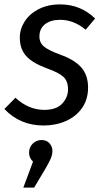

<svg xmlns="http://www.w3.org/2000/svg" viewBox="-28 -558 471 872"><path d="M404 -474 361 -423Q307 -468 245 -468Q202 -468 176.5 -448Q151 -428 151 -392Q151 -364 172 -346.5Q193 -329 245 -310Q310 -287 341 -252Q372 -217 372 -160Q372 -107 345 -68Q318 -29 271.5 -8.5Q225 12 170 12Q63 12 -8 -63L42 -114Q102 -59 173 -59Q228 -59 254.5 -87.5Q281 -116 281 -152Q281 -189 260.5 -208.5Q240 -228 184 -248Q119 -272 90.5 -304Q62 -336 62 -387Q62 -426 84 -460.5Q106 -495 147.5 -516.5Q189 -538 245 -538Q338 -538 404 -474ZM210 127Q210 144 203 161Q196 178 176 212L127 294H78L122 176Q114 169 109 158.5Q104 148 104 136Q104 111 120.5 94.5Q137 78 161 78Q184 78 197 93Q210 108 210 127Z"/></svg>

Font: Fira Sans Condensed
Style: Italic
Weight: 400
Width: 3
Italic angle: -8°
Designer: bBox Type GmbH & Carrois Corporate GbR & Edenspiekermann AG
Foundry: bBox Type GmbH & Carrois Corporate GbR & Edenspiekermann AG
Version: Version 4.301